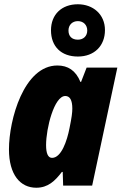

<svg xmlns="http://www.w3.org/2000/svg" viewBox="-20 -870 570 900"><path d="M345 -605C422 -605 472 -655 472 -729C472 -803 416 -850 345 -850C269 -850 219 -802 219 -728C219 -652 267 -605 345 -605ZM345 -684C316 -684 301 -701 301 -727C301 -753 319 -771 345 -771C371 -771 389 -753 389 -727C389 -701 371 -684 345 -684ZM150 10C205 10 238 -22 270 -64H274L276 0H412L530 -553H386L360 -486H357C335 -540 298 -563 249 -563C92 -563 22 -309 22 -170C22 -51 75 10 150 10ZM224 -130C205 -130 196 -151 196 -190C196 -269 234 -420 286 -420C308 -420 319 -400 319 -361C319 -342 316 -319 306 -270C294 -208 267 -130 224 -130Z"/></svg>

Font: Noto Sans Condensed Black
Style: Italic
Weight: 900
Width: 3
Italic angle: -12°
Designer: Monotype Design Team
Foundry: Monotype Imaging Inc.
Version: Version 2.013